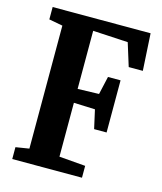

<svg xmlns="http://www.w3.org/2000/svg" viewBox="-111 -825 765 907"><g transform="rotate(15 271.0 -371.5)"><path d="M100.5 -68.5V-670L33.5 -682.5V-743H512.5L523 -562H454L419 -674.5L247.5 -684V-400L351.5 -403L371.5 -491.5H433V-236.5H372L351.5 -328L247.5 -332V-68.5L376 -58V0H35V-58Z"/></g></svg>

Font: Merriweather 24pt SemiCondensed
Style: Bold
Weight: 700
Width: 4
Designer: Eben Sorkin
Foundry: Eben Sorkin
Version: Version 2.100